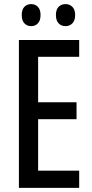

<svg xmlns="http://www.w3.org/2000/svg" viewBox="-20 -907 446 927"><path d="M362.3 0H71.3V-713.9H362.3V-632.8H164.1V-413.1H349.6V-331.5H164.1V-83H362.3ZM85 -834.5Q85 -861.3 97.9 -874.3Q110.8 -887.2 130.4 -887.2Q150.4 -887.2 163.1 -873.8Q175.8 -860.4 175.8 -834.5Q175.8 -808.1 163.1 -794.4Q150.4 -780.8 130.4 -780.8Q110.8 -780.8 97.9 -794.2Q85 -807.6 85 -834.5ZM250 -834.5Q250 -861.3 263.2 -874.3Q276.4 -887.2 296.4 -887.2Q316.4 -887.2 329.6 -873.8Q342.8 -860.4 342.8 -834.5Q342.8 -808.1 329.6 -794.4Q316.4 -780.8 296.4 -780.8Q275.9 -780.8 262.9 -794.4Q250 -808.1 250 -834.5Z"/></svg>

Font: Open Sans Condensed Medium
Style: Regular
Weight: 500
Width: 3
Designer: Monotype Design Team
Foundry: Monotype Imaging Inc.
Version: Version 3.000